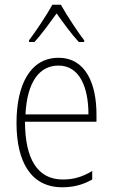

<svg xmlns="http://www.w3.org/2000/svg" viewBox="-20 -784 479 814"><path d="M238 -764H202C178 -720 131 -650 103 -613V-606H126C156 -638 193 -690 220 -727C248 -688 283 -639 314 -606H337V-613C314 -642 263 -719 238 -764ZM228 -539C109 -539 50 -426 50 -263C50 -98 111 10 244 10C294 10 334 -2 371 -23V-59C327 -33 291 -23 246 -23C140 -23 86 -109 86 -268H389V-299C389 -428 344 -539 228 -539ZM228 -506C317 -506 355 -415 355 -299H88C95 -437 147 -506 228 -506Z"/></svg>

Font: Noto Sans Bengali Condensed ExtraLight
Style: Regular
Weight: 200
Width: 3
Designer: Joana Ranito - Universal Thirst; Jelle Bosma - Monotype Design Team
Foundry: Universal Thirst ehf.
Version: Version 3.000